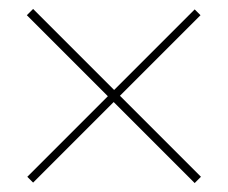

<svg xmlns="http://www.w3.org/2000/svg" viewBox="-20 -594 509 429"><path d="M40 -560 54 -574 235 -393 415 -573 428 -560 248 -380 429 -199 415 -185 234 -366 54 -186 41 -199 221 -379Z"/></svg>

Font: Poppins Thin
Style: Regular
Weight: 250
Designer: Ninad Kale (Devanagari), Jonny Pinhorn (Latin)
Foundry: Indian Type Foundry
Version: Version 3.200;PS 1.000;hotconv 16.6.54;makeotf.lib2.5.65590